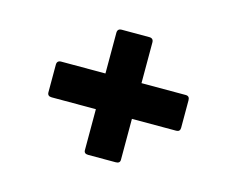

<svg xmlns="http://www.w3.org/2000/svg" viewBox="-64 -584 700 566"><g transform="rotate(15 286.0 -301.0)"><path d="M244 -110Q231 -110 231 -121V-246H96Q83 -246 83 -258V-342Q83 -355 96 -355H231V-479Q231 -492 244 -492H328Q341 -492 341 -479V-355H476Q488 -355 488 -342V-258Q488 -246 476 -246H341V-121Q341 -110 328 -110Z"/></g></svg>

Font: Sofia Sans Semi Condensed ExtraBold
Style: Regular
Weight: 800
Designer: Botio Nikoltchev, Ani Petrova
Foundry: lettersoup
Version: Version 4.100